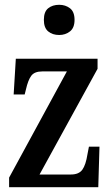

<svg xmlns="http://www.w3.org/2000/svg" viewBox="-20 -781 463 801"><path d="M18 0V-40L259 -483H156Q124 -483 110.5 -465Q97 -447 88 -407L83 -387H37L46 -536H387V-494L145 -53H276Q309 -53 323.5 -73Q338 -93 345 -138L351 -169H395L390 0ZM227 -635Q199 -635 181 -650Q163 -665 163 -698Q163 -732 181 -746.5Q199 -761 227 -761Q253 -761 272 -746.5Q291 -732 291 -698Q291 -665 272 -650Q253 -635 227 -635Z"/></svg>

Font: Noto Serif Bengali ExtraCondensed SemiBold
Style: Regular
Weight: 600
Width: 2
Designer: Juan Bruce, Universal Thirst, Indian Type Foundry and the Monotype Design Team.
Foundry: Monotype Imaging Inc.
Version: Version 2.003; ttfautohint (v1.8.4.7-5d5b)